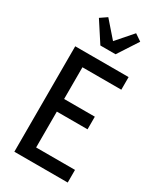

<svg xmlns="http://www.w3.org/2000/svg" viewBox="-241 -1073 981 1159"><g transform="rotate(30 250.0 -493.5)"><path d="M68 0V-735H440V-647H169V-426H383V-338H169V-88H440V0ZM197 -815 106 -955 153 -987 250 -876 347 -987 394 -955 303 -815Z"/></g></svg>

Font: Iosevka Curly Semibold
Style: Regular
Weight: 600
Monospace: yes
Designer: Belleve Invis
Foundry: Belleve Invis
Version: Version 22.1.2; ttfautohint (v1.8.4)